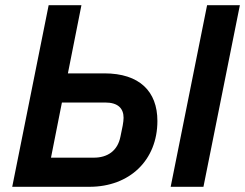

<svg xmlns="http://www.w3.org/2000/svg" viewBox="-20 -718 942 738"><path d="M27 0H324C478 0 585 -102 585 -253C585 -367 516 -436 381 -436H241L293 -698H167ZM636 0H762L902 -698H776ZM176 -112 218 -324H384C434 -324 455 -301 455 -265C455 -250 450 -224 443 -193C432 -137 392 -112 341 -112Z"/></svg>

Font: Braiins Sans SemiBold
Style: Italic
Weight: 600
Italic angle: -11.31°
Designer: Mike Abbink, Paul van der Laan, Pieter van Rosmalen, Jiri Chlebus, Lubos Buracinsky
Foundry: Bold Monday, Sudetype
Version: Version 1.000;hotconv 1.0.109;makeotfexe 2.5.65596